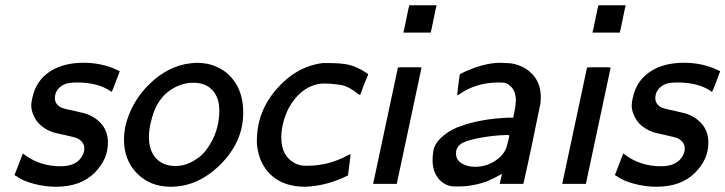

<svg xmlns="http://www.w3.org/2000/svg" viewBox="-20 -700 2762 731"><path d="M104 -331Q118 -393 169 -427Q220 -461 298 -461Q358 -461 409 -441L436 -429Q436 -428 421 -389Q406 -350 405 -350Q356 -386 273 -386Q239 -386 223 -378Q189 -360 189 -326Q189 -306 208 -293Q220 -286 263 -278Q270 -276 281 -273.5Q292 -271 298.5 -269.5Q305 -268 307 -267Q345 -254 368 -226Q391 -198 391 -157Q391 -93 340 -42Q287 11 193 11Q152 11 109.5 0Q67 -11 43 -29L35 -33Q37 -39 51.5 -75.5Q66 -112 67 -116L76 -109Q134 -67 211 -67Q274 -67 295 -110Q301 -121 301 -135Q301 -160 273 -174Q263 -178 224 -186.5Q185 -195 180 -197Q129 -216 110 -256Q99 -278 99 -299Q99 -311 104 -331Z M630 11Q552 11 502 -39.5Q452 -90 452 -169Q452 -190 457 -218Q479 -312 549.5 -380.5Q620 -449 705 -459Q723 -461 731 -461Q746 -461 770 -457Q833 -443 869.5 -394.5Q906 -346 906 -271Q906 -161 820.5 -75Q735 11 630 11ZM815 -279Q815 -328 789 -356.5Q763 -385 716 -385Q688 -385 663 -375Q581 -343 557 -245Q547 -211 547 -178Q547 -127 574 -97.5Q601 -68 648 -68Q690 -68 727 -94Q748 -106 768 -133Q815 -198 815 -279Z M958 -164Q958 -275 1033 -361Q1108 -447 1209 -460H1225Q1281 -460 1310 -453Q1339 -446 1376 -422L1382 -417L1366 -378Q1351 -339 1351 -338L1349 -339Q1348 -340 1345.5 -341.5Q1343 -343 1341 -344Q1303 -375 1268 -378Q1238 -382 1217 -382Q1202 -382 1190 -380Q1138 -368 1101 -321.5Q1064 -275 1053 -207Q1051 -191 1051 -177Q1051 -104 1104 -78Q1122 -69 1142 -69H1152Q1230 -69 1303 -108Q1315 -114 1315 -113Q1315 -112 1310 -72L1305 -32L1300 -30Q1295 -27 1288 -24Q1281 -21 1278 -20Q1214 8 1142 11Q1063 11 1015.5 -30.5Q968 -72 959 -144Q958 -149 958 -164Z M1516 -578Q1517 -578 1527 -628Q1537 -678 1538 -678V-680H1642V-678Q1641 -678 1631 -628Q1621 -578 1620 -578V-576H1516ZM1491 -2V0H1401V-2Q1402 -7 1448.5 -224.5Q1495 -442 1495 -443Q1495 -444 1540 -444Q1585 -444 1585 -443Q1585 -442 1538.5 -224.5Q1492 -7 1491 -2Z M1731 -418Q1817 -461 1886 -461Q1888 -461 1894 -460.5Q1900 -460 1903 -460Q1931 -460 1950 -453Q1990 -440 2014.5 -408.5Q2039 -377 2039 -329Q2039 -325 2038.5 -318Q2038 -311 2038 -308Q1998 -110 1973 -2V0H1883V-2L1891 -38Q1861 -21 1835 -10Q1781 10 1722 10Q1700 10 1693 8Q1663 0 1645 -26Q1627 -52 1627 -90Q1627 -115 1632 -135Q1641 -162 1670.5 -185.5Q1700 -209 1735 -220Q1808 -247 1914 -252H1934L1939 -277Q1944 -302 1944 -318Q1944 -367 1905 -384Q1898 -386 1879 -386Q1792 -386 1727 -340Q1722 -337 1721 -337Q1720 -338 1725 -377Q1730 -416 1731 -418ZM1716 -116Q1716 -92 1737 -78.5Q1758 -65 1789 -65Q1828 -65 1861 -85Q1894 -105 1907 -135Q1909 -140 1914 -160Q1919 -180 1919 -184Q1919 -186 1908 -186Q1864 -185 1815 -176.5Q1766 -168 1743 -157Q1716 -143 1716 -116Z M2236 -578Q2237 -578 2247 -628Q2257 -678 2258 -678V-680H2362V-678Q2361 -678 2351 -628Q2341 -578 2340 -578V-576H2236ZM2211 -2V0H2121V-2Q2122 -7 2168.5 -224.5Q2215 -442 2215 -443Q2215 -444 2260 -444Q2305 -444 2305 -443Q2305 -442 2258.5 -224.5Q2212 -7 2211 -2Z M2390 -331Q2404 -393 2455 -427Q2506 -461 2584 -461Q2644 -461 2695 -441L2722 -429Q2722 -428 2707 -389Q2692 -350 2691 -350Q2642 -386 2559 -386Q2525 -386 2509 -378Q2475 -360 2475 -326Q2475 -306 2494 -293Q2506 -286 2549 -278Q2556 -276 2567 -273.5Q2578 -271 2584.5 -269.5Q2591 -268 2593 -267Q2631 -254 2654 -226Q2677 -198 2677 -157Q2677 -93 2626 -42Q2573 11 2479 11Q2438 11 2395.5 0Q2353 -11 2329 -29L2321 -33Q2323 -39 2337.5 -75.5Q2352 -112 2353 -116L2362 -109Q2420 -67 2497 -67Q2560 -67 2581 -110Q2587 -121 2587 -135Q2587 -160 2559 -174Q2549 -178 2510 -186.5Q2471 -195 2466 -197Q2415 -216 2396 -256Q2385 -278 2385 -299Q2385 -311 2390 -331Z"/></svg>

Font: MathJax_SansSerif
Style: Italic
Weight: 400
Version: Version 1.1